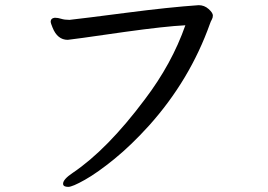

<svg xmlns="http://www.w3.org/2000/svg" viewBox="-20 -690 1040 746"><path d="M245.1 36.1Q225.1 36.1 225.1 23.9Q225.1 6.8 262.2 -18.1Q397 -108.9 543 -304.2Q647.9 -442.4 700.2 -591.8Q622.1 -587.9 463.9 -565.9Q251 -535.2 243.2 -535.2Q203.1 -535.2 184.1 -583Q177.2 -600.1 176.8 -605Q176.8 -619.1 192.9 -621.1Q205.1 -621.1 218 -616.9Q231 -612.8 250 -612.8Q304.2 -618.7 471.2 -640.4Q638.2 -662.1 752 -669.9Q773.9 -669.9 790.5 -655Q807.1 -640.1 807.1 -629.9Q807.1 -621.1 803 -614Q798.8 -606.9 795.9 -598.1Q717.8 -378.9 559.1 -202.1Q490.2 -126 424.6 -72.5Q358.9 -19 310.1 8.5Q261.2 36.1 245.1 36.1Z"/></svg>

Font: LXGW WenKai Screen R
Style: Regular
Weight: 400
Designer: Fontworks Inc.
Version: Version 1.235;May 31, 2022